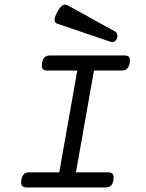

<svg xmlns="http://www.w3.org/2000/svg" viewBox="-20 -823 640 843"><path d="M550.3 -558.1Q550.3 -550.8 549.3 -546.4Q545.9 -528.3 537.6 -520.8Q529.3 -513.2 512.7 -513.2H392.6L313.5 -66.4H453.1Q466.8 -66.4 472.9 -61.5Q479 -56.6 479 -44.9Q479 -37.6 478 -33.2Q475.1 -15.1 466.8 -7.6Q458.5 0 441.9 0H99.1Q85.4 0 79.1 -5.1Q72.8 -10.3 72.8 -22Q72.8 -25.4 73.7 -33.2Q77.1 -51.3 85.4 -58.8Q93.8 -66.4 110.4 -66.4H240.2L319.3 -513.2H189.5Q175.8 -513.2 169.7 -518.1Q163.6 -522.9 163.6 -534.7Q163.6 -542 164.6 -546.4Q168 -564.5 176.3 -572Q184.6 -579.6 201.2 -579.6H524.4Q538.1 -579.6 544.2 -574.7Q550.3 -569.8 550.3 -558.1ZM495.6 -665.5Q495.6 -654.8 489 -646.5Q482.4 -638.2 472.7 -638.2Q470.7 -638.2 466.8 -639.2L231.9 -718.8Q219.7 -722.7 219.7 -735.8Q219.7 -749.5 231.9 -771Q241.2 -788.1 249.3 -795.4Q257.3 -802.7 265.1 -802.7Q272 -802.7 281.2 -797.4L484.4 -685.1Q495.6 -678.7 495.6 -665.5Z"/></svg>

Font: Courier Prime
Style: Italic
Weight: 400
Italic angle: -10°
Designer: Alan Dague-Greene
Foundry: Quote-Unquote Apps
Version: Version 3.018